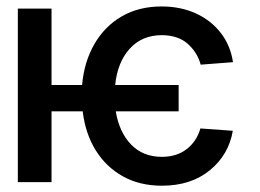

<svg xmlns="http://www.w3.org/2000/svg" viewBox="-20 -573 818 604"><path d="M142.1 -545.9V-305.7H238.3Q244.6 -378.4 276.9 -434.3Q309.1 -490.2 363 -521.5Q417 -552.7 488.3 -552.7Q547.9 -552.7 595.7 -531Q643.6 -509.3 674.3 -469.7Q705.1 -430.2 712.9 -377.4L611.3 -369.6Q601.1 -407.7 571 -434.8Q541 -461.9 489.3 -462.4Q426.8 -462.4 388.2 -419.9Q349.6 -377.4 342.3 -305.7H542V-222.7H344.2Q355 -157.2 392.3 -118.4Q429.7 -79.6 489.3 -79.6Q535.6 -79.6 567.1 -103.8Q598.6 -127.9 610.4 -168.9L712.4 -161.6Q699.7 -86.4 640.4 -37.6Q581.1 11.2 489.3 11.2Q419.4 11.2 366.5 -18.3Q313.5 -47.9 281 -100.3Q248.5 -152.8 240.2 -222.7H142.1V0H36.1V-545.9Z"/></svg>

Font: Inter Tight Medium
Style: Regular
Weight: 500
Designer: Rasmus Andersson
Foundry: rsms
Version: Version 3.004; ttfautohint (v1.8.4.7-5d5b)